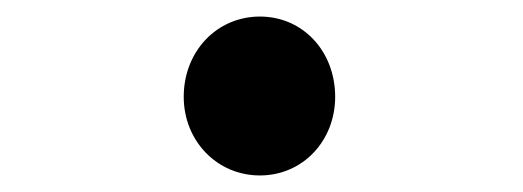

<svg xmlns="http://www.w3.org/2000/svg" viewBox="-20 -488 632 232"><path d="M294 -276C346 -276 385 -318 385 -371C385 -426 346 -468 294 -468C242 -468 202 -426 202 -371C202 -318 242 -276 294 -276Z"/></svg>

Font: Noto Sans Mono CJK JP Bold
Style: Regular
Weight: 700
Designer: Ryoko NISHIZUKA (kana & ideographs); Paul D. Hunt (Latin, Greek & Cyrillic); Wenlong ZHANG (bopomofo); Sandoll Communica
Foundry: Adobe Systems Incorporated
Version: Version 1.004;PS 1.004;hotconv 1.0.82;makeotf.lib2.5.63406